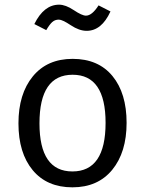

<svg xmlns="http://www.w3.org/2000/svg" viewBox="-20 -790 621 822"><path d="M291 -470Q149 -470 149 -262Q149 -56 290 -56Q432 -56 432 -264Q432 -470 291 -470ZM291 -538Q401 -538 461.5 -464.5Q522 -391 522 -264Q522 -138 460.5 -63Q399 12 290 12Q181 12 120 -61.5Q59 -135 59 -262Q59 -388 120.5 -463Q182 -538 291 -538ZM351 -658Q319 -658 283 -682Q247 -706 232 -706Q215 -706 203.5 -695.5Q192 -685 178 -661L127 -687Q168 -770 233 -770Q261 -770 296 -746.5Q331 -723 348 -723Q374 -723 402 -767L453 -741Q415 -658 351 -658Z"/></svg>

Font: FiraSans
Style: Regular
Weight: 350
Designer: Carrois Corporate & Edenspiekermann AG
Foundry: Carrois Corporate GbR & Edenspiekermann AG
Version: Version 3.106;PS 003.106;hotconv 1.0.70;makeotf.lib2.5.58329